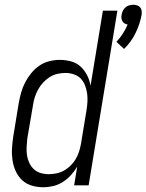

<svg xmlns="http://www.w3.org/2000/svg" viewBox="-20 -780 616 808"><path d="M502 -574 470 -604Q485 -620 497 -638.5Q509 -657 517 -677Q510 -678 504 -681.5Q498 -685 495 -691Q492 -697 491 -704Q490 -711 492 -718Q493 -726 497 -734.5Q501 -743 508 -749Q515 -755 524 -757.5Q533 -760 541 -760Q549 -760 557 -757.5Q565 -755 570 -749Q575 -743 576 -734.5Q577 -726 576 -718Q569 -679 550.5 -641Q532 -603 502 -574ZM162 8Q137 8 113.5 1Q90 -6 73 -22Q56 -38 46 -60Q36 -82 32.5 -106.5Q29 -131 30.5 -156Q32 -181 36 -207L59 -347Q63 -369 69 -390.5Q75 -412 85.5 -432.5Q96 -453 111 -471.5Q126 -490 145.5 -503.5Q165 -517 187.5 -522.5Q210 -528 232 -528Q256 -528 279.5 -521.5Q303 -515 319.5 -499.5Q336 -484 346.5 -463.5Q357 -443 361 -419L413 -735H474L353 0H292L305 -79Q294 -60 278.5 -43Q263 -26 244 -14Q225 -2 204 3Q183 8 162 8ZM185 -47Q201 -47 218 -50.5Q235 -54 250 -62.5Q265 -71 278 -84Q291 -97 299.5 -112Q308 -127 313 -143Q318 -159 321 -176L344 -316Q347 -334 348 -352Q349 -370 346.5 -387.5Q344 -405 337.5 -421.5Q331 -438 319 -450Q307 -462 290 -467.5Q273 -473 255 -473Q238 -473 221 -469Q204 -465 189 -455.5Q174 -446 161.5 -432.5Q149 -419 140.5 -403.5Q132 -388 126.5 -371Q121 -354 119 -338L95 -198Q93 -180 92 -162Q91 -144 93.5 -127Q96 -110 103 -95Q110 -80 122 -68.5Q134 -57 150.5 -52Q167 -47 185 -47Z"/></svg>

Font: Iosevka Term Curly Lt Obl
Style: Regular
Weight: 300
Italic angle: -9°
Designer: Belleve Invis
Foundry: Belleve Invis
Version: Version 32.3.0